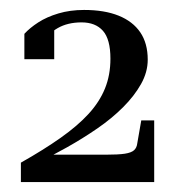

<svg xmlns="http://www.w3.org/2000/svg" viewBox="-20 -735 364 386"><path d="M192 -424H64Q58 -422 56 -418.5Q54 -415 54 -412Q54 -409 52 -406Q83 -421 115 -439Q147 -457 176 -477Q205 -497 227.5 -519.5Q250 -542 263.5 -566Q277 -590 277 -615Q277 -648 262 -670Q247 -692 218.5 -703.5Q190 -715 149 -715Q121 -715 97.5 -708Q74 -701 57 -690Q40 -679 29 -667V-616H89V-679Q81 -679 76 -674Q71 -669 68.5 -662Q66 -655 65 -647Q76 -667 96 -678.5Q116 -690 144 -690Q172 -690 187 -673Q202 -656 202 -617Q202 -584 191 -557Q180 -530 158 -506Q136 -482 102 -458Q68 -434 22 -408V-369H290V-493H264L256 -447Q255 -438 249.5 -433Q244 -428 231 -426Q218 -424 192 -424Z"/></svg>

Font: Roboto Serif 144pt
Style: Regular
Weight: 400
Version: Version 1.008